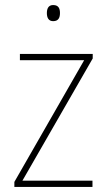

<svg xmlns="http://www.w3.org/2000/svg" viewBox="-20 -742 423 762"><path d="M191 -722C171 -722 166 -706 166 -690C166 -673 172 -658 191 -658C212 -658 218 -672 218 -690C218 -706 214 -722 191 -722ZM347 0V-25H69L348 -510V-528H59V-503H314L37 -20V0Z"/></svg>

Font: Noto Sans Georgian SemiCondensed Thin
Style: Regular
Weight: 100
Width: 4
Designer: Monotype Design Team, Akaki Razmadze
Foundry: Google LLC
Version: Version 2.005